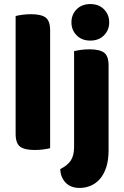

<svg xmlns="http://www.w3.org/2000/svg" viewBox="-20 -731 611 946"><path d="M151 8Q101 8 79 -8.5Q57 -25 57 -72V-652Q68 -655 88.5 -658Q109 -661 133 -661Q183 -661 205 -644.5Q227 -628 227 -581V-1Q216 2 195.5 5Q175 8 151 8ZM515 9Q515 58 503.5 93Q492 128 472.5 150.5Q453 173 427 184Q401 195 372 195Q328 195 303 168.5Q278 142 277 102Q313 84 329 59.5Q345 35 345 -7V-479Q356 -482 376.5 -485Q397 -488 421 -488Q471 -488 493 -471.5Q515 -455 515 -408ZM332 -621Q332 -659 357.5 -685Q383 -711 425 -711Q467 -711 492.5 -685Q518 -659 518 -621Q518 -583 492.5 -557Q467 -531 425 -531Q383 -531 357.5 -557Q332 -583 332 -621Z"/></svg>

Font: Baloo 2 ExtraBold
Style: Regular
Weight: 800
Designer: Sarang Kulkarni and Ek Type
Foundry: Ek Type
Version: Version 1.640;hotconv 1.0.111;makeotfexe 2.5.65597; ttfautoh